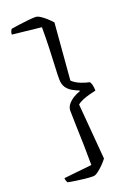

<svg xmlns="http://www.w3.org/2000/svg" viewBox="-178 -861 751 1090"><g transform="rotate(-20 197.5 -316.0)"><path d="M187 165Q166 165 138 162Q110 159 83.5 155Q57 151 37 147Q35 144 32 136Q29 128 29 119L198 101Q198 39 196.5 -22.5Q195 -84 193 -138Q191 -192 191 -229Q191 -250 205 -267Q219 -284 239.5 -296.5Q260 -309 280 -315V-319Q260 -327 240 -338Q220 -349 206.5 -368.5Q193 -388 193 -420Q193 -450 195.5 -497Q198 -544 200 -603.5Q202 -663 202 -730L27 -749Q27 -760 30.5 -768Q34 -776 37 -780Q58 -784 85 -787.5Q112 -791 139 -794Q166 -797 187 -797Q199 -797 215.5 -786.5Q232 -776 249 -760.5Q266 -745 278 -731L250 -390Q271 -370 301 -358.5Q331 -347 350 -344Q356 -339 360 -323.5Q364 -308 364 -288Q349 -285 326.5 -279Q304 -273 283 -264.5Q262 -256 250 -245L278 91Q266 107 249 124Q232 141 215.5 153Q199 165 187 165Z"/></g></svg>

Font: Texturina 12pt Light
Style: Regular
Weight: 300
Designer: Guillermo Torres Carreño
Foundry: Omnibus-Type
Version: Version 1.002